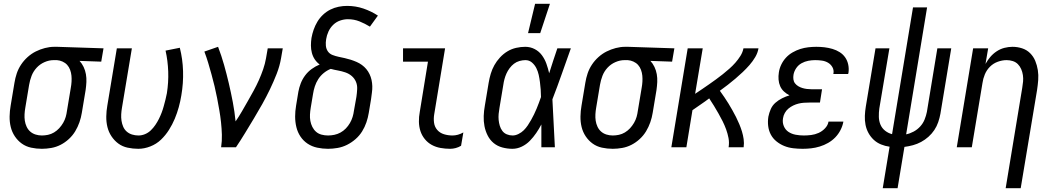

<svg xmlns="http://www.w3.org/2000/svg" viewBox="-20 -774 5540 1009"><path d="M200 8Q171 8 143.5 2Q116 -4 94.5 -19.5Q73 -35 58 -57.5Q43 -80 36.5 -106.5Q30 -133 30.5 -162Q31 -191 36 -219L56 -339Q60 -364 68 -388Q76 -412 90.5 -434Q105 -456 125 -474Q145 -492 168 -503.5Q191 -515 216 -521.5Q241 -528 265 -528H281L524 -520L512 -450L398 -454Q411 -440 419.5 -422Q428 -404 431.5 -384Q435 -364 434 -343Q433 -322 430 -301L410 -181Q406 -156 397.5 -131.5Q389 -107 375.5 -84.5Q362 -62 342 -43.5Q322 -25 298.5 -13Q275 -1 249.5 3.5Q224 8 200 8ZM200 -62Q216 -62 232.5 -65.5Q249 -69 264 -78Q279 -87 291 -100Q303 -113 312 -128.5Q321 -144 325.5 -160Q330 -176 332 -192L352 -312Q355 -328 356 -344.5Q357 -361 355.5 -376.5Q354 -392 348.5 -407Q343 -422 333 -433Q323 -444 308.5 -450.5Q294 -457 279 -458H262Q238 -458 214 -447.5Q190 -437 172.5 -418Q155 -399 146 -375.5Q137 -352 133 -328L113 -208Q110 -191 109 -173.5Q108 -156 110.5 -139.5Q113 -123 120 -108Q127 -93 139 -82.5Q151 -72 167 -67Q183 -62 200 -62Z M707 8Q678 8 650.5 2Q623 -4 602 -19.5Q581 -35 566 -57.5Q551 -80 544.5 -106.5Q538 -133 538.5 -162Q539 -191 544 -219L594 -520H673L621 -208Q618 -191 617 -173.5Q616 -156 618.5 -139.5Q621 -123 627.5 -108Q634 -93 646 -82.5Q658 -72 674 -67Q690 -62 708 -62Q725 -62 742 -69Q759 -76 772.5 -89Q786 -102 796.5 -117.5Q807 -133 815 -149Q823 -165 829.5 -182Q836 -199 840.5 -216Q845 -233 849.5 -250Q854 -267 857 -284Q866 -341 864 -398Q862 -455 850 -508L925 -523Q940 -464 942 -400.5Q944 -337 933 -273Q928 -242 919.5 -211Q911 -180 898.5 -150Q886 -120 868 -91.5Q850 -63 826 -40Q802 -17 770 -4.5Q738 8 707 8Z M1142 0Q1147 -33 1146 -66Q1145 -99 1141.5 -131.5Q1138 -164 1132.5 -195.5Q1127 -227 1121 -258.5Q1115 -290 1107.5 -321Q1100 -352 1091.5 -383Q1083 -414 1074 -444Q1065 -474 1054 -503L1126 -528Q1144 -481 1157.5 -433Q1171 -385 1182.5 -336Q1194 -287 1203.5 -237Q1213 -187 1218 -136Q1236 -162 1251.5 -189Q1267 -216 1282.5 -243Q1298 -270 1313 -297.5Q1328 -325 1340.5 -353Q1353 -381 1363 -410Q1373 -439 1378 -468L1387 -520H1466L1457 -468Q1450 -427 1434 -386Q1418 -345 1399 -305.5Q1380 -266 1358.5 -227.5Q1337 -189 1314 -151Q1291 -113 1268 -75Q1245 -37 1220 0Z M1704 8Q1675 8 1647 2Q1619 -4 1596.5 -19Q1574 -34 1559 -56.5Q1544 -79 1537.5 -106Q1531 -133 1531 -161.5Q1531 -190 1536 -219L1548 -292Q1552 -314 1560.5 -336Q1569 -358 1583.5 -377.5Q1598 -397 1618 -411.5Q1638 -426 1660 -435Q1645 -446 1634.5 -461.5Q1624 -477 1619 -496Q1614 -515 1614 -535Q1614 -555 1617 -575Q1621 -597 1628.5 -618.5Q1636 -640 1648 -660Q1660 -680 1677.5 -696.5Q1695 -713 1716 -723.5Q1737 -734 1759.5 -738.5Q1782 -743 1804 -743Q1849 -743 1890 -729Q1931 -715 1966 -692L1924 -634Q1898 -650 1869.5 -661.5Q1841 -673 1808 -673Q1788 -673 1767.5 -666Q1747 -659 1731 -643.5Q1715 -628 1706 -608Q1697 -588 1694 -568Q1691 -551 1692.5 -534Q1694 -517 1703 -504Q1712 -491 1727.5 -485Q1743 -479 1759.5 -475.5Q1776 -472 1792 -468.5Q1808 -465 1823.5 -460Q1839 -455 1854 -448.5Q1869 -442 1882 -432.5Q1895 -423 1905 -411Q1915 -399 1922 -384.5Q1929 -370 1932.5 -354Q1936 -338 1936.5 -321.5Q1937 -305 1934.5 -287.5Q1932 -270 1930 -253L1918 -181Q1914 -156 1905.5 -131Q1897 -106 1883 -83.5Q1869 -61 1848.5 -43Q1828 -25 1804 -13Q1780 -1 1754 3.5Q1728 8 1704 8ZM1704 -62Q1720 -62 1737 -65.5Q1754 -69 1769.5 -77.5Q1785 -86 1797.5 -99Q1810 -112 1819 -127.5Q1828 -143 1833 -159.5Q1838 -176 1840 -192L1853 -265Q1856 -285 1857 -306Q1858 -327 1850.5 -344.5Q1843 -362 1828.5 -374.5Q1814 -387 1795 -393.5Q1776 -400 1756.5 -403.5Q1737 -407 1718 -412Q1698 -404 1681 -390Q1664 -376 1652.5 -358Q1641 -340 1634.5 -320Q1628 -300 1625 -280L1613 -208Q1610 -190 1609 -172.5Q1608 -155 1611 -138.5Q1614 -122 1621.5 -107Q1629 -92 1641 -81.5Q1653 -71 1669.5 -66.5Q1686 -62 1704 -62Z M2346 8Q2320 8 2295 3.5Q2270 -1 2249 -12.5Q2228 -24 2212.5 -43Q2197 -62 2189.5 -85Q2182 -108 2181.5 -134Q2181 -160 2186 -186L2229 -450H2098V-520H2319L2262 -174Q2258 -151 2261 -129Q2264 -107 2278 -91Q2292 -75 2313.5 -68.5Q2335 -62 2358 -62Q2372 -62 2386.5 -66Q2401 -70 2415 -78L2403 -8Q2390 0 2375 4Q2360 8 2346 8Z M2673 8Q2646 8 2620 1Q2594 -6 2574.5 -22Q2555 -38 2543 -61.5Q2531 -85 2526 -111Q2521 -137 2522 -164.5Q2523 -192 2528 -219L2548 -339Q2552 -363 2559 -386.5Q2566 -410 2578 -431.5Q2590 -453 2607.5 -472Q2625 -491 2646.5 -504Q2668 -517 2692.5 -522.5Q2717 -528 2740 -528Q2767 -528 2790 -516Q2813 -504 2828 -483.5Q2843 -463 2851.5 -439Q2860 -415 2866 -389L2867 -392Q2877 -424 2887.5 -456Q2898 -488 2909 -520H2980Q2956 -453 2932.5 -386Q2909 -319 2883 -252Q2887 -189 2889.5 -126Q2892 -63 2896 0H2825Q2825 -30 2825 -60Q2825 -90 2825 -120Q2813 -97 2798 -75Q2783 -53 2764.5 -34Q2746 -15 2722 -3.5Q2698 8 2673 8ZM2674 -62Q2689 -62 2705 -70Q2721 -78 2732.5 -89.5Q2744 -101 2753.5 -115Q2763 -129 2771 -143.5Q2779 -158 2786.5 -173Q2794 -188 2800 -203Q2806 -218 2812 -233.5Q2818 -249 2823 -264Q2823 -284 2821.5 -303.5Q2820 -323 2817.5 -342.5Q2815 -362 2811 -380.5Q2807 -399 2798.5 -416Q2790 -433 2775.5 -445.5Q2761 -458 2741 -458Q2726 -458 2710 -453.5Q2694 -449 2681 -439Q2668 -429 2658 -415.5Q2648 -402 2641.5 -387.5Q2635 -373 2631 -358Q2627 -343 2625 -328L2605 -208Q2602 -192 2600.5 -175.5Q2599 -159 2600.5 -143.5Q2602 -128 2606.5 -113Q2611 -98 2620 -86Q2629 -74 2643.5 -68Q2658 -62 2674 -62ZM2755 -600 2792 -754H2870L2819 -600Z M3200 8Q3171 8 3143.5 2Q3116 -4 3094.5 -19.5Q3073 -35 3058 -57.5Q3043 -80 3036.5 -106.5Q3030 -133 3030.5 -162Q3031 -191 3036 -219L3056 -339Q3060 -364 3068 -388Q3076 -412 3090.5 -434Q3105 -456 3125 -474Q3145 -492 3168 -503.5Q3191 -515 3216 -521.5Q3241 -528 3265 -528H3281L3524 -520L3512 -450L3398 -454Q3411 -440 3419.5 -422Q3428 -404 3431.5 -384Q3435 -364 3434 -343Q3433 -322 3430 -301L3410 -181Q3406 -156 3397.5 -131.5Q3389 -107 3375.5 -84.5Q3362 -62 3342 -43.5Q3322 -25 3298.5 -13Q3275 -1 3249.5 3.5Q3224 8 3200 8ZM3200 -62Q3216 -62 3232.5 -65.5Q3249 -69 3264 -78Q3279 -87 3291 -100Q3303 -113 3312 -128.5Q3321 -144 3325.5 -160Q3330 -176 3332 -192L3352 -312Q3355 -328 3356 -344.5Q3357 -361 3355.5 -376.5Q3354 -392 3348.5 -407Q3343 -422 3333 -433Q3323 -444 3308.5 -450.5Q3294 -457 3279 -458H3262Q3238 -458 3214 -447.5Q3190 -437 3172.5 -418Q3155 -399 3146 -375.5Q3137 -352 3133 -328L3113 -208Q3110 -191 3109 -173.5Q3108 -156 3110.5 -139.5Q3113 -123 3120 -108Q3127 -93 3139 -82.5Q3151 -72 3167 -67Q3183 -62 3200 -62Z M3508 0 3594 -520H3673L3633 -281Q3651 -293 3669.5 -305.5Q3688 -318 3706.5 -331Q3725 -344 3743 -357Q3761 -370 3778.5 -384Q3796 -398 3813 -413Q3830 -428 3844.5 -444.5Q3859 -461 3871 -480Q3883 -499 3887 -520H3966Q3962 -496 3949 -474Q3936 -452 3919 -432.5Q3902 -413 3883 -395Q3864 -377 3844.5 -360.5Q3825 -344 3804.5 -328Q3784 -312 3763 -297Q3775 -280 3786.5 -263.5Q3798 -247 3808.5 -229.5Q3819 -212 3829 -194.5Q3839 -177 3848 -159Q3857 -141 3865 -122Q3873 -103 3879 -83.5Q3885 -64 3888 -43Q3891 -22 3888 0H3809Q3813 -25 3808.5 -48.5Q3804 -72 3796 -94Q3788 -116 3777.5 -137Q3767 -158 3755.5 -178Q3744 -198 3732 -218Q3720 -238 3707 -257Q3686 -241 3663 -225.5Q3640 -210 3619 -195L3587 0Z M4198 8Q4173 8 4148 5Q4123 2 4101 -7Q4079 -16 4060.5 -31Q4042 -46 4031 -66.5Q4020 -87 4017 -111.5Q4014 -136 4018 -161Q4022 -181 4030.5 -200.5Q4039 -220 4055 -234Q4071 -248 4090 -257.5Q4109 -267 4129 -273Q4113 -281 4100 -293Q4087 -305 4080 -321Q4073 -337 4071.5 -355.5Q4070 -374 4073 -393Q4076 -414 4085.5 -434Q4095 -454 4110 -470.5Q4125 -487 4145 -498.5Q4165 -510 4185.5 -516.5Q4206 -523 4227.5 -525.5Q4249 -528 4270 -528Q4292 -528 4313 -525.5Q4334 -523 4354.5 -517Q4375 -511 4392.5 -500Q4410 -489 4421.5 -472.5Q4433 -456 4437.5 -435Q4442 -414 4439 -392L4437 -385H4359L4360 -388Q4363 -406 4354.5 -421Q4346 -436 4331.5 -444.5Q4317 -453 4299.5 -455.5Q4282 -458 4264 -458Q4246 -458 4227.5 -454.5Q4209 -451 4192 -441.5Q4175 -432 4164 -415.5Q4153 -399 4150 -381Q4148 -369 4149.5 -357Q4151 -345 4158 -336Q4165 -327 4175 -321Q4185 -315 4196.5 -311.5Q4208 -308 4220 -306.5Q4232 -305 4244 -305H4300L4289 -235H4233Q4219 -235 4204.5 -234Q4190 -233 4176 -229.5Q4162 -226 4148.5 -219.5Q4135 -213 4123.5 -203.5Q4112 -194 4104.5 -180.5Q4097 -167 4095 -153Q4091 -131 4099 -111.5Q4107 -92 4123.5 -81Q4140 -70 4161 -66Q4182 -62 4204 -62Q4223 -62 4243 -64.5Q4263 -67 4282 -75.5Q4301 -84 4316 -100Q4331 -116 4334 -135H4412V-134Q4408 -112 4397 -90.5Q4386 -69 4369.5 -52Q4353 -35 4332 -23Q4311 -11 4288 -4Q4265 3 4242.5 5.5Q4220 8 4198 8Z M4619 215 4655 -3Q4632 -6 4610 -15Q4588 -24 4571.5 -39.5Q4555 -55 4544 -75Q4533 -95 4528.5 -118Q4524 -141 4525 -165.5Q4526 -190 4530 -214L4581 -520H4654L4601 -204Q4598 -182 4598.5 -160Q4599 -138 4607 -119Q4615 -100 4631.5 -87Q4648 -74 4668 -69L4778 -735H4852L4742 -68Q4762 -72 4781.5 -82.5Q4801 -93 4816 -109.5Q4831 -126 4839 -146Q4847 -166 4851 -186L4906 -520H4979L4922 -176Q4918 -154 4910.5 -132Q4903 -110 4890 -90.5Q4877 -71 4859 -55Q4841 -39 4820.5 -28Q4800 -17 4778 -11Q4756 -5 4733 -2L4697 215Z M5265 215 5352 -312Q5355 -329 5356.5 -346Q5358 -363 5355.5 -379.5Q5353 -396 5346.5 -411Q5340 -426 5329 -437Q5318 -448 5302.5 -453Q5287 -458 5270 -458Q5247 -458 5223.5 -449.5Q5200 -441 5182.5 -423.5Q5165 -406 5155.5 -383Q5146 -360 5143 -337L5087 0H5008L5094 -520H5173L5159 -438Q5170 -458 5184.5 -475Q5199 -492 5218 -504.5Q5237 -517 5258.5 -522.5Q5280 -528 5301 -528Q5327 -528 5351.5 -520Q5376 -512 5393.5 -494.5Q5411 -477 5420.5 -454Q5430 -431 5434 -405.5Q5438 -380 5436 -353.5Q5434 -327 5430 -301L5344 215Z"/></svg>

Font: Iosevka Term Curly Oblique
Style: Regular
Weight: 400
Italic angle: -9°
Designer: Belleve Invis
Foundry: Belleve Invis
Version: Version 32.3.0